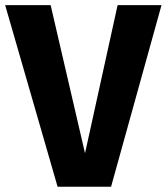

<svg xmlns="http://www.w3.org/2000/svg" viewBox="-33 -713 637 733"><path d="M416 -693.4H583.6L391 0H186.9L-13.3 -693.4H160.3L291.6 -127.9Z"/></svg>

Font: Fira Sans Variable
Style: Regular
Weight: 400
Designer: Carrois Corporate & Edenspiekermann AG
Foundry: Carrois Corporate GbR & Edenspiekermann AG
Version: Version 4.202